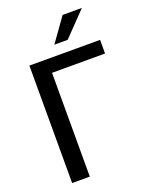

<svg xmlns="http://www.w3.org/2000/svg" viewBox="-170 -1033 885 1123"><g transform="rotate(-20 272.0 -471.5)"><path d="M79 0H189V-646H519V-731H79ZM258 -796H341L483 -943H363Z"/></g></svg>

Font: Cheyenne Sans Medium
Style: Regular
Weight: 500
Designer: The Public Sans project authors (U.S. Web Design System), Libre Franklin designed by Pablo Impallari and Rodrigo Fuenzal
Foundry: The Cheyenne Sans Project Authors
Version: Version 2.007